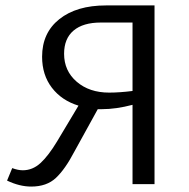

<svg xmlns="http://www.w3.org/2000/svg" viewBox="-20 -678 695 707"><path d="M370 -658H549V0H468V-292Q407 -276 356 -276H340L254 -120Q220 -55 186 -23Q152 9 95 9Q52 9 6 -13L25 -59Q46 -51 64 -51Q100 -51 129 -77.5Q158 -104 190 -157L269 -289Q207 -308 171 -355Q135 -402 135 -469Q135 -557 198.5 -607.5Q262 -658 370 -658ZM382 -337Q420 -337 468 -343V-595H351Q286 -595 251 -565.5Q216 -536 216 -480Q216 -417 262.5 -377Q309 -337 382 -337Z"/></svg>

Font: EauTest Medium
Style: Regular
Weight: 500
Designer: Christian Thalmann (Catharsis Fonts)
Version: Version 0.001;PS 000.001;hotconv 1.0.88;makeotf.lib2.5.64775